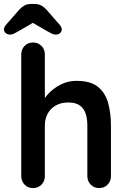

<svg xmlns="http://www.w3.org/2000/svg" viewBox="-43 -956 649 976"><path d="M346 -545Q418 -545 455.5 -514Q493 -483 507 -431.5Q521 -380 521 -317V-61Q521 -35 504 -17.5Q487 0 461 0Q435 0 418 -17.5Q401 -35 401 -61V-317Q401 -350 393 -376.5Q385 -403 364 -419Q343 -435 304 -435Q266 -435 239 -419Q212 -403 198.5 -376.5Q185 -350 185 -317V-61Q185 -35 168 -17.5Q151 0 125 0Q99 0 82 -17.5Q65 -35 65 -61V-679Q65 -705 82 -722.5Q99 -740 125 -740Q151 -740 168 -722.5Q185 -705 185 -679V-431L170 -434Q179 -451 195 -470.5Q211 -490 234 -507Q257 -524 285 -534.5Q313 -545 346 -545ZM143 -851 59 -802Q42 -792 30 -786Q18 -780 8 -780Q-5 -780 -14 -788Q-23 -796 -23 -805Q-23 -813 -20 -819Q-17 -825 -8 -835L55 -907Q68 -921 82 -928.5Q96 -936 116 -936H132Q152 -936 166 -928.5Q180 -921 193 -907L256 -835Q265 -825 268 -819Q271 -813 271 -805Q271 -796 262.5 -788Q254 -780 240 -780Q230 -780 218 -786Q206 -792 189 -802L105 -851Z"/></svg>

Font: zvoove
Style: Bold
Weight: 700
Designer: Vernon Adams (Nunito) & Andrew Paglinawan (Quicksand)
Foundry: zvoove
Version: Version 3.006